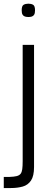

<svg xmlns="http://www.w3.org/2000/svg" viewBox="-26 -872 262 1018"><path d="M-6 125V66H25Q48.5 65.2 62.4 61.7Q76.3 58.2 83.1 49.6Q89.8 41 92 25Q94.2 9 94.2 -17.8V-204H154.5V13.5Q154.5 61.2 138.4 85.2Q122.3 109.2 94.6 117.1Q66.8 125 31.5 125ZM94.2 -195.8V-634H154.5V-195.8ZM124.8 -781.8Q114.7 -781.8 106.4 -784.3Q98.2 -786.8 93.6 -794.4Q89 -802 89 -817.5Q89 -840.8 99.3 -846.7Q109.7 -852.5 124.8 -852.5Q139.3 -852.5 149.5 -846.7Q159.7 -840.8 159.7 -817.5Q159.7 -802 155.2 -794.4Q150.7 -786.8 142.8 -784.3Q135 -781.8 124.8 -781.8Z"/></svg>

Font: Matangi Light
Style: Regular
Weight: 300
Designer: Prashant Pant
Foundry: The Graphic Ant
Version: Version 3.002